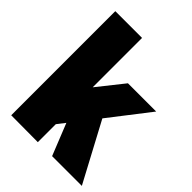

<svg xmlns="http://www.w3.org/2000/svg" viewBox="-201 -806 913 913"><g transform="rotate(45 255.0 -349.5)"><path d="M215 1 35 0V-700H215V-368L320 -500H510L352 -296L510 0H310L246 -160L215 -120Z"/></g></svg>

Font: Epunda Sans Black
Style: Regular
Weight: 900
Designer: Simon Atzbach
Foundry: typofactur
Version: Version 2.204; ttfautohint (v1.8.4.7-5d5b)